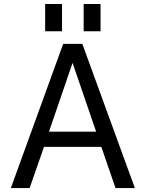

<svg xmlns="http://www.w3.org/2000/svg" viewBox="-20 -956 734 978"><path d="M496.1 -208H204.1L130.9 2H35.2L301.8 -732.4H399.4L667 2H568.4ZM210 -796.9V-935.5H295.9V-796.9ZM406.2 -796.9V-935.5H492.2V-796.9ZM349.6 -635.7 229.5 -285.2H469.7Z"/></svg>

Font: irohakakuC Regular
Style: Regular
Weight: 400
Designer: [Source Han Sans]
Ryoko NISHIZUKA Ë•øÂ°öÊ∂ºÂ≠ê (kana & ideographs); Paul D. Hunt (Latin, Greek & Cyrillic); Wenlong ZHAN
Version: Version 1.001.20160904